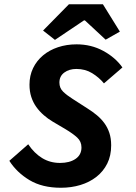

<svg xmlns="http://www.w3.org/2000/svg" viewBox="-20 -873 640 905"><path d="M267 12Q179 12 119 -24Q59 -60 24 -115L113 -193Q141 -151 178.5 -128Q216 -105 263 -105Q308 -105 336 -124Q364 -143 364 -178Q364 -206 344 -224.5Q324 -243 289 -264L228 -300Q206 -313 186 -330.5Q166 -348 151 -369Q136 -390 127.5 -416Q119 -442 119 -474Q119 -517 136 -552Q153 -587 183 -612Q213 -637 253.5 -650.5Q294 -664 341 -664Q410 -664 467 -633Q524 -602 557 -555L470 -480Q447 -508 414.5 -528Q382 -548 340 -548Q306 -548 283 -531Q260 -514 260 -484Q260 -458 277.5 -441Q295 -424 322 -407L392 -362Q416 -347 436.5 -330Q457 -313 472 -292.5Q487 -272 495.5 -246.5Q504 -221 504 -188Q504 -139 485.5 -102Q467 -65 434.5 -39.5Q402 -14 359 -1Q316 12 267 12ZM239 -685 183 -729 305 -853H465L545 -724L478 -686L380 -777H376Z"/></svg>

Font: Source Code Pro
Style: Bold Italic
Weight: 700
Italic angle: -11°
Monospace: yes
Designer: Paul D. Hunt, Teo Tuominen
Foundry: Adobe Systems Incorporated
Version: Version 1.050;PS 1.000;hotconv 16.6.51;makeotf.lib2.5.65220